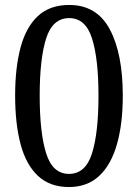

<svg xmlns="http://www.w3.org/2000/svg" viewBox="-20 -744 556 774"><path d="M258 10Q181 10 133 -35Q85 -80 63 -162.5Q41 -245 41 -359Q41 -471 63 -553Q85 -635 133 -679.5Q181 -724 259 -724Q370 -724 422.5 -626Q475 -528 475 -358Q475 -245 451.5 -162.5Q428 -80 380 -35Q332 10 258 10ZM258 -43Q325 -43 351 -126Q377 -209 377 -358Q377 -507 351 -589Q325 -671 259 -671Q192 -671 166 -589Q140 -507 140 -358Q140 -209 166 -126Q192 -43 258 -43Z"/></svg>

Font: Noto Serif Myanmar SemiCondensed
Style: Regular
Weight: 400
Width: 4
Designer: Ben Mitchell and the Monotype Design Team
Foundry: Monotype Imaging Inc.
Version: Version 2.106; ttfautohint (v1.8.4.7-5d5b)